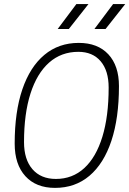

<svg xmlns="http://www.w3.org/2000/svg" viewBox="-20 -914 636 944"><path d="M250.5 9.8Q157.2 9.8 104.7 -47.9Q52.2 -105.5 52.2 -208Q52.2 -363.8 89.8 -474.4Q127.4 -585 198 -644Q268.6 -703.1 367.2 -703.1Q460.4 -703.1 512.7 -647Q564.9 -590.8 564.9 -490.7Q564.9 -333.5 527.6 -221.4Q490.2 -109.4 419.9 -49.8Q349.6 9.8 250.5 9.8ZM254.9 -34.2Q336.4 -34.2 394.5 -87.6Q452.6 -141.1 483.4 -241.7Q514.2 -342.3 514.2 -483.4Q514.2 -566.4 474.9 -612.8Q435.5 -659.2 365.2 -659.2Q281.2 -659.2 221.4 -606.2Q161.6 -553.2 129.9 -454.1Q98.1 -355 98.1 -215.3Q98.1 -129.9 139.6 -82Q181.2 -34.2 254.9 -34.2ZM263.7 -771.5 355.5 -894H415L318.4 -771.5ZM444.3 -771.5 536.1 -894H595.7L499 -771.5Z"/></svg>

Font: Cascadia Mono ExtraLight
Style: Italic
Weight: 200
Italic angle: -10°
Monospace: yes
Designer: Aaron Bell
Foundry: Saja Typeworks
Version: Version 2404.023; ttfautohint (v1.8.4)